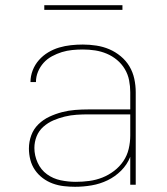

<svg xmlns="http://www.w3.org/2000/svg" viewBox="-20 -709 640 737"><path d="M268 8Q247 8 225 5.5Q203 3 182.5 -4.5Q162 -12 144.5 -25Q127 -38 114.5 -56Q102 -74 96.5 -95.5Q91 -117 91 -139Q91 -165 100 -189.5Q109 -214 127.5 -232Q146 -250 169.5 -261Q193 -272 218 -278.5Q243 -285 268.5 -287Q294 -289 320 -289H480V-355Q480 -378 475.5 -401Q471 -424 459 -444Q447 -464 429 -479Q411 -494 389.5 -503Q368 -512 345 -515.5Q322 -519 298 -519Q278 -519 257.5 -517Q237 -515 217.5 -509Q198 -503 179.5 -493Q161 -483 147.5 -468Q134 -453 126 -434Q118 -415 118 -394H97Q97 -417 105.5 -439Q114 -461 129.5 -478.5Q145 -496 165 -508Q185 -520 207 -526.5Q229 -533 252 -535.5Q275 -538 298 -538Q324 -538 350 -534Q376 -530 399.5 -520Q423 -510 443.5 -493Q464 -476 477 -454Q490 -432 495.5 -406.5Q501 -381 501 -355V0H480V-107Q468 -77 445 -54Q422 -31 393 -17Q364 -3 332 2.5Q300 8 268 8ZM271 -11Q297 -11 323 -14.5Q349 -18 373 -27.5Q397 -37 418 -53Q439 -69 453.5 -90.5Q468 -112 474 -137.5Q480 -163 480 -189V-270H320Q297 -270 274 -268.5Q251 -267 228.5 -261.5Q206 -256 185 -247Q164 -238 146.5 -222.5Q129 -207 120.5 -185.5Q112 -164 112 -141Q112 -112 124.5 -84.5Q137 -57 160.5 -40Q184 -23 213 -17Q242 -11 271 -11ZM150 -671V-689H450V-671Z"/></svg>

Font: Iosevka Curly Thin Extended
Style: Regular
Weight: 100
Width: 7
Monospace: yes
Designer: Belleve Invis
Foundry: Belleve Invis
Version: Version 11.1.0; ttfautohint (v1.8.3)